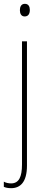

<svg xmlns="http://www.w3.org/2000/svg" viewBox="-36 -743 242 1004"><path d="M68 -690C68 -672 75 -657 93 -657C112 -657 120 -671 120 -691C120 -707 114 -723 94 -723C74 -723 68 -706 68 -690ZM22 241C69 241 105 211 105 123V-527H79V117C79 182 63 216 22 216C9 216 -6 213 -16 207V234C-7 238 5 241 22 241Z"/></svg>

Font: Noto Sans Hebrew Condensed Thin
Style: Regular
Weight: 100
Width: 3
Designer: Monotype Design Team
Foundry: Monotype Imaging Inc.
Version: Version 2.004